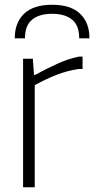

<svg xmlns="http://www.w3.org/2000/svg" viewBox="-20 -787 396 807"><path d="M42 -626Q42 -692 81.5 -729.5Q121 -767 199 -767Q277 -767 316.5 -729.5Q356 -692 356 -626H313Q313 -680 283 -704.5Q253 -729 199 -729Q145 -729 115 -704.5Q85 -680 85 -626ZM77 -540H118L123 -472H127Q177 -499 222 -519.5Q267 -540 312 -549H327V-497H310Q262 -490 215.5 -471.5Q169 -453 126 -429V0H77Z"/></svg>

Font: Encode Sans Narrow
Style: ExtraLight
Weight: 200
Designer: Pablo Impallari, Andres Torresi
Foundry: Pablo Impallari, Andres Torresi
Version: Version 1.000; ttfautohint (v1.00) -l 8 -r 50 -G 200 -x 14 -